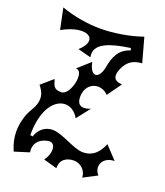

<svg xmlns="http://www.w3.org/2000/svg" viewBox="-139 -831 811 943"><g transform="rotate(20 267.0 -359.5)"><path d="M462 -179C447 -141 419 -99 360 -100C311 -101 238 -153 186 -153C148 -153 116 -128 104 -89L91 -91C90 -299 221 -337 272 -245L327 -315C305 -305 252 -291 257 -360C262 -429 333 -450 376 -405L429 -479C388 -481 381 -500 387 -528C401 -576 430 -608 487 -610L452 -737C386 -713 300 -700 234 -700C170 -700 95 -712 29 -736L52 -626C177 -695 252 -643 169 -569L238 -551C236 -557 236 -562 236 -567C236 -622 303 -647 409 -662L412 -650C355 -634 335 -585 326 -532C314 -465 269 -457 254 -533L189 -475C240 -479 209 -341 162 -341C125 -341 120 -353 109 -391L49 -339C62 -323 76 -303 76 -275C76 -257 70 -235 53 -208C32 -174 20 -126 20 -85C20 -54 27 -21 42 13L119 -11C112 -45 128 -84 183 -94C227 -102 227 -42 196 -2L267 18C265 -29 300 -47 336 -47C372 -47 402 -17 402 18L473 -19C438 -58 463 -113 524 -113Z"/></g></svg>

Font: Malebolge Adversarial
Style: Regular
Weight: 400
Designer: Ariel Martín Pérez
Foundry: Tunera Type Foundry
Version: Version 0.007;hotconv 1.0.109;makeotfexe 2.5.65596